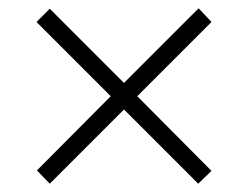

<svg xmlns="http://www.w3.org/2000/svg" viewBox="-20 -590 599 463"><path d="M100 -147 279 -326 458 -147 490 -178 311 -358 490 -537 459 -570 279 -390 100 -569 68 -537 247 -358 69 -179Z"/></svg>

Font: Noto Serif Ethiopic Light
Style: Regular
Weight: 300
Designer: Monotype Design Team
Foundry: Monotype Imaging Inc.
Version: Version 2.102